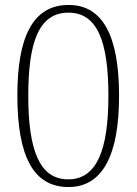

<svg xmlns="http://www.w3.org/2000/svg" viewBox="-20 -744 551 774"><path d="M256 10C391 10 460 -114 460 -358C460 -601 393 -724 257 -724C112 -724 50 -595 50 -359C50 -113 115 10 256 10ZM255 -21C141 -21 94 -135 94 -358C94 -573 136 -693 256 -693C373 -693 417 -576 417 -358C417 -139 370 -21 255 -21Z"/></svg>

Font: Noto Serif Myanmar SemiCondensed ExtraLight
Style: Regular
Weight: 200
Width: 4
Designer: Ben Mitchell and the Monotype Design Team
Foundry: Monotype Imaging Inc.
Version: Version 2.106